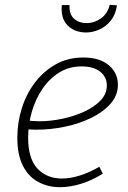

<svg xmlns="http://www.w3.org/2000/svg" viewBox="-20 -771 533 798"><path d="M229 7Q179 7 138.5 -15Q98 -37 75 -82.5Q52 -128 52 -199Q52 -261 70.5 -320.5Q89 -380 125 -427.5Q161 -475 211.5 -503.5Q262 -532 326 -532Q394 -532 432 -500Q470 -468 470 -419Q470 -375 440 -340.5Q410 -306 360 -281.5Q310 -257 250.5 -244.5Q191 -232 132 -232Q120 -232 110 -232.5Q100 -233 90 -234L94 -270Q106 -269 118.5 -268Q131 -267 144 -267Q190 -267 239.5 -277.5Q289 -288 331 -307.5Q373 -327 398.5 -354Q424 -381 424 -416Q424 -451 396.5 -473Q369 -495 319 -495Q267 -495 226 -469.5Q185 -444 156 -401Q127 -358 112 -305.5Q97 -253 97 -199Q97 -111 136 -70Q175 -29 237 -29Q272 -29 312 -41.5Q352 -54 393 -78L407 -49Q362 -21 316.5 -7Q271 7 229 7ZM337 -636Q307 -636 282.5 -649Q258 -662 245.5 -687.5Q233 -713 237 -750H269Q267 -711 288 -693Q309 -675 339 -675Q372 -675 399.5 -694.5Q427 -714 436 -751L466 -749Q461 -711 441 -686Q421 -661 393.5 -648.5Q366 -636 337 -636Z"/></svg>

Font: Bitter Thin Light
Style: Italic
Weight: 300
Italic angle: -9°
Version: Version 2.002